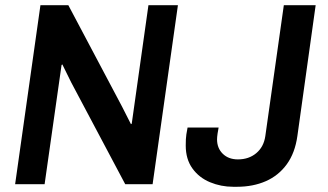

<svg xmlns="http://www.w3.org/2000/svg" viewBox="-20 -706 1259 736"><path d="M38 0 135 -686H242L448 -297L482 -230L485 -232L549 -686H662L565 0H460L253 -390L219 -459L216 -457L151 0ZM874 10Q827 10 785 -7.5Q743 -25 717.5 -60.5Q692 -96 692 -148Q692 -157 692.5 -172Q693 -187 699 -217H818Q816 -208 814 -194Q812 -180 812 -172Q812 -138 834 -116.5Q856 -95 892 -95Q934 -95 962.5 -119Q991 -143 997 -184L1068 -686H1190L1120 -185Q1111 -120 1079.5 -76.5Q1048 -33 999 -11.5Q950 10 888 10Z"/></svg>

Font: Chivo Medium Medium
Style: Italic
Weight: 500
Italic angle: -8.05°
Version: Version 2.002